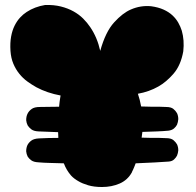

<svg xmlns="http://www.w3.org/2000/svg" viewBox="-20 -735 786 770"><path d="M715 -529Q705 -473 676 -439.5Q647 -406 615 -388Q578 -367 533 -359Q541 -336 546 -308Q569 -307 586.5 -307Q604 -307 618 -307Q633 -307 646 -306Q666 -306 675.5 -298Q685 -290 690 -281Q695 -270 695 -257Q694 -245 690 -235Q686 -227 678 -220Q670 -213 656 -211Q636 -209 609.5 -208Q583 -207 551 -206L548 -183Q570 -182 588 -182Q606 -182 619 -182Q634 -182 646 -181Q666 -181 675.5 -173Q685 -165 690 -156Q695 -145 695 -132Q694 -121 690 -111Q686 -103 678 -95.5Q670 -88 656 -87Q633 -85 599.5 -83.5Q566 -82 524 -80Q521 -71 518 -64.5Q515 -58 513 -53Q510 -48 509 -44Q492 -13 460 1Q428 15 389 15Q357 15 333.5 8Q310 1 295 -8Q277 -18 265 -31Q246 -53 236 -80Q207 -81 181.5 -81.5Q156 -82 134 -84Q115 -85 105.5 -92Q96 -99 91 -107Q86 -117 85 -128Q85 -142 90 -153Q95 -163 105.5 -171Q116 -179 137 -180Q156 -181 175 -181.5Q194 -182 214 -182Q214 -188 213.5 -194Q213 -200 213 -205L134 -208Q115 -209 105.5 -216.5Q96 -224 91 -232Q86 -242 85 -253Q85 -269 91 -280Q96 -290 107 -298Q118 -306 140 -306Q159 -306 177.5 -306.5Q196 -307 217 -307Q218 -318 219 -326Q220 -334 221 -340Q222 -347 223 -352Q169 -362 126 -385Q108 -395 90 -408Q72 -421 57.5 -439Q43 -457 33.5 -479.5Q24 -502 22 -531Q20 -563 24.5 -588Q29 -613 38.5 -632Q48 -651 60.5 -664.5Q73 -678 87 -687Q119 -708 161 -715Q196 -716 224 -709Q252 -702 274.5 -689.5Q297 -677 313.5 -660.5Q330 -644 342 -626Q370 -585 382 -531Q403 -607 437.5 -645Q472 -683 505 -697Q544 -714 586 -710Q615 -706 636 -696.5Q657 -687 671.5 -673.5Q686 -660 695 -644Q704 -628 709 -612Q720 -574 715 -529Z"/></svg>

Font: Sniglet
Style: ExtraBold
Weight: 800
Version: Version 2.000; ttfautohint (v0.95) -l 8 -r 50 -G 200 -x 14 -